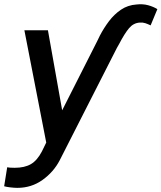

<svg xmlns="http://www.w3.org/2000/svg" viewBox="-41 -691 777 924"><path d="M521.3 -459.9 246.4 80.3Q217 136.7 163.7 174.9Q110.4 213.1 42.6 213.1Q28.4 213.1 8.9 210.8Q-10.7 208.5 -21 205.3L-6.4 114Q-1.8 115.1 6.9 115.8Q15.6 116.5 29.8 116.5Q77.1 116.5 107.6 98.9Q138.1 81.3 160.9 37.3L181.5 -5L76.3 -545.5H189.6L258.2 -160.2L426.5 -492.5L439.6 -519.5Q458.5 -555.8 483.3 -588.8Q508.2 -621.8 541 -644.2Q573.9 -666.5 615.8 -669.4Q646.3 -672.9 672.1 -665.8Q697.8 -658.7 716.3 -647L683.9 -568.9Q671.5 -574.9 658.9 -579.2Q646.3 -583.5 631.7 -582.4Q600.9 -580.3 579.9 -555.2Q558.9 -530.2 532.7 -480.1Z"/></svg>

Font: Inter UI Medium
Style: Italic
Weight: 500
Italic angle: 9.39999°
Designer: Rasmus Andersson
Foundry: rsms
Version: 3.2;8d6f07862